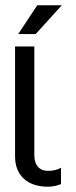

<svg xmlns="http://www.w3.org/2000/svg" viewBox="-20 -696 288 727"><path d="M37 -104C37 -32 83 11 162 11C179 11 197 7 211 1V-61C200 -54 182 -49 162 -49C129 -49 110 -71 110 -108V-520H37ZM49 -567H115L214 -676H121Z"/></svg>

Font: Non Bureau Light
Style: Regular
Weight: 300
Designer: Jona Saucedo
Foundry: Non Foundry
Version: Version 1.000;FEAKit 1.0